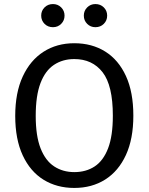

<svg xmlns="http://www.w3.org/2000/svg" viewBox="-20 -914 732 946"><path d="M346 -701Q433 -701 498.5 -660Q564 -619 600.5 -539.5Q637 -460 637 -344Q637 -230 600.5 -150.5Q564 -71 498.5 -29.5Q433 12 346 12Q260 12 194.5 -28.5Q129 -69 92 -148.5Q55 -228 55 -343Q55 -457 92 -537Q129 -617 194.5 -659Q260 -701 346 -701ZM346 -623Q289 -623 246 -594.5Q203 -566 179.5 -504.5Q156 -443 156 -343Q156 -244 180 -183Q204 -122 247 -94Q290 -66 346 -66Q404 -66 446.5 -94Q489 -122 512.5 -183Q536 -244 536 -344Q536 -493 485.5 -558Q435 -623 346 -623ZM450 -894Q475 -894 491.5 -877.5Q508 -861 508 -837Q508 -813 491.5 -796.5Q475 -780 450 -780Q426 -780 409.5 -796.5Q393 -813 393 -837Q393 -861 409.5 -877.5Q426 -894 450 -894ZM241 -894Q265 -894 281.5 -877.5Q298 -861 298 -837Q298 -813 281.5 -796.5Q265 -780 241 -780Q216 -780 199.5 -796.5Q183 -813 183 -837Q183 -861 199.5 -877.5Q216 -894 241 -894Z"/></svg>

Font: Fira Sans Variable
Style: Regular
Weight: 400
Designer: Carrois Corporate & Edenspiekermann AG
Foundry: Carrois Corporate GbR & Edenspiekermann AG
Version: Version 4.202